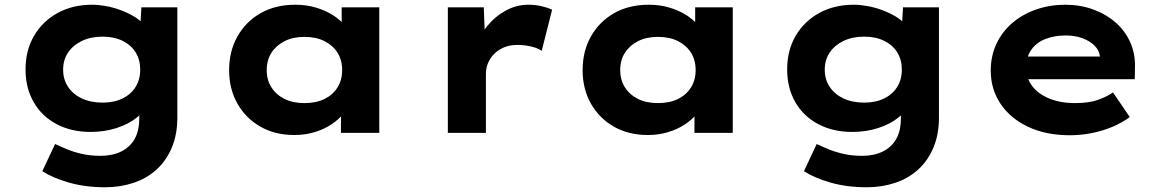

<svg xmlns="http://www.w3.org/2000/svg" viewBox="-20 -562 4910 812"><path d="M425 230Q340 230 271 210Q202 190 159 162L213 47Q236 58 264 69.5Q292 81 327 89Q362 97 405 97Q456 97 493 78.5Q530 60 549.5 25.5Q569 -9 569 -62V-129L599 -124Q592 -92 558 -64.5Q524 -37 473 -20.5Q422 -4 363 -4Q282 -4 219.5 -37Q157 -70 122.5 -130Q88 -190 88 -268Q88 -349 124 -410.5Q160 -472 223.5 -507Q287 -542 370 -542Q396 -542 427 -536.5Q458 -531 488 -520Q518 -509 544 -494Q570 -479 586.5 -459.5Q603 -440 604 -419L571 -411L578 -531H730V-65Q730 7 706.5 62.5Q683 118 641.5 155.5Q600 193 544 211.5Q488 230 425 230ZM414 -128Q462 -128 498 -145.5Q534 -163 553.5 -194.5Q573 -226 573 -267Q573 -309 554 -340Q535 -371 499 -389Q463 -407 414 -407Q364 -407 326.5 -389Q289 -371 268 -340Q247 -309 247 -267Q247 -226 268 -194.5Q289 -163 326.5 -145.5Q364 -128 414 -128Z M1225 9Q1143 9 1081 -26.5Q1019 -62 984 -124Q949 -186 949 -265Q949 -346 984.5 -408.5Q1020 -471 1082.5 -506.5Q1145 -542 1229 -542Q1276 -542 1316 -530Q1356 -518 1387 -498.5Q1418 -479 1437.5 -455Q1457 -431 1462 -407L1425 -405V-531H1584V0H1422V-139L1456 -132Q1452 -106 1432 -81Q1412 -56 1381 -35.5Q1350 -15 1310 -3Q1270 9 1225 9ZM1267 -126Q1317 -126 1352.5 -143.5Q1388 -161 1407.5 -192.5Q1427 -224 1427 -265Q1427 -308 1407.5 -339Q1388 -370 1352.5 -388Q1317 -406 1267 -406Q1219 -406 1183.5 -388Q1148 -370 1128 -339Q1108 -308 1108 -265Q1108 -224 1128 -192.5Q1148 -161 1183.5 -143.5Q1219 -126 1267 -126Z M1874 0V-531H2026L2033 -343L1992 -357Q2006 -409 2039.5 -450.5Q2073 -492 2118.5 -517Q2164 -542 2214 -542Q2243 -542 2269.5 -536Q2296 -530 2315 -521L2271 -347Q2254 -359 2225.5 -365.5Q2197 -372 2169 -372Q2137 -372 2112.5 -362Q2088 -352 2070.5 -334.5Q2053 -317 2044 -295.5Q2035 -274 2035 -249V0Z M2720 9Q2638 9 2576 -26.5Q2514 -62 2479 -124Q2444 -186 2444 -265Q2444 -346 2479.5 -408.5Q2515 -471 2577.5 -506.5Q2640 -542 2724 -542Q2771 -542 2811 -530Q2851 -518 2882 -498.5Q2913 -479 2932.5 -455Q2952 -431 2957 -407L2920 -405V-531H3079V0H2917V-139L2951 -132Q2947 -106 2927 -81Q2907 -56 2876 -35.5Q2845 -15 2805 -3Q2765 9 2720 9ZM2762 -126Q2812 -126 2847.5 -143.5Q2883 -161 2902.5 -192.5Q2922 -224 2922 -265Q2922 -308 2902.5 -339Q2883 -370 2847.5 -388Q2812 -406 2762 -406Q2714 -406 2678.5 -388Q2643 -370 2623 -339Q2603 -308 2603 -265Q2603 -224 2623 -192.5Q2643 -161 2678.5 -143.5Q2714 -126 2762 -126Z M3646 230Q3561 230 3492 210Q3423 190 3380 162L3434 47Q3457 58 3485 69.5Q3513 81 3548 89Q3583 97 3626 97Q3677 97 3714 78.5Q3751 60 3770.5 25.5Q3790 -9 3790 -62V-129L3820 -124Q3813 -92 3779 -64.5Q3745 -37 3694 -20.5Q3643 -4 3584 -4Q3503 -4 3440.5 -37Q3378 -70 3343.5 -130Q3309 -190 3309 -268Q3309 -349 3345 -410.5Q3381 -472 3444.5 -507Q3508 -542 3591 -542Q3617 -542 3648 -536.5Q3679 -531 3709 -520Q3739 -509 3765 -494Q3791 -479 3807.5 -459.5Q3824 -440 3825 -419L3792 -411L3799 -531H3951V-65Q3951 7 3927.5 62.5Q3904 118 3862.5 155.5Q3821 193 3765 211.5Q3709 230 3646 230ZM3635 -128Q3683 -128 3719 -145.5Q3755 -163 3774.5 -194.5Q3794 -226 3794 -267Q3794 -309 3775 -340Q3756 -371 3720 -389Q3684 -407 3635 -407Q3585 -407 3547.5 -389Q3510 -371 3489 -340Q3468 -309 3468 -267Q3468 -226 3489 -194.5Q3510 -163 3547.5 -145.5Q3585 -128 3635 -128Z M4505 10Q4404 10 4328.5 -25.5Q4253 -61 4211.5 -123Q4170 -185 4170 -263Q4170 -326 4194.5 -377.5Q4219 -429 4262 -465.5Q4305 -502 4362.5 -522Q4420 -542 4485 -542Q4549 -542 4603.5 -522Q4658 -502 4698.5 -466.5Q4739 -431 4760.5 -382Q4782 -333 4780 -274L4779 -227H4278L4255 -323H4649L4632 -302V-322Q4629 -349 4609 -369Q4589 -389 4557.5 -400.5Q4526 -412 4487 -412Q4439 -412 4401 -397Q4363 -382 4341.5 -351.5Q4320 -321 4320 -275Q4320 -232 4345 -198.5Q4370 -165 4417 -145.5Q4464 -126 4527 -126Q4585 -126 4623 -139.5Q4661 -153 4687 -171L4758 -67Q4724 -42 4683 -25Q4642 -8 4596.5 1Q4551 10 4505 10Z"/></svg>

Font: Lexend Giga
Style: Bold
Weight: 700
Version: Version 1.007